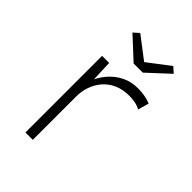

<svg xmlns="http://www.w3.org/2000/svg" viewBox="-213 -824 921 921"><g transform="rotate(45 248.0 -363.5)"><path d="M132 0V-520H180L185 -394L174 -388Q188 -428 215 -460.5Q242 -493 279.5 -512.5Q317 -532 365 -532Q390 -532 413 -527.5Q436 -523 452 -516L436 -460Q419 -470 398.5 -473.5Q378 -477 362 -477Q316 -477 282.5 -462Q249 -447 226.5 -420.5Q204 -394 193 -361.5Q182 -329 182 -295V0ZM265 -601 156 -702 184 -727 311 -630H281L408 -727L436 -702L327 -601Z"/></g></svg>

Font: Lexend Exa ExtraLight
Style: Regular
Weight: 250
Designer: Bonnie Shaver-Troup, Thomas Jockin
Foundry: Lexend
Version: Version 1.007